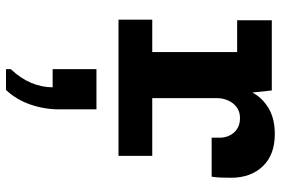

<svg xmlns="http://www.w3.org/2000/svg" viewBox="-168 -393 936 640"><g transform="rotate(90 300.0 -73.0)"><path d="M153.5 0V-395.5H47.5V-511H281.5L288.5 -446Q304.5 -478 339.5 -499.5Q374.5 -521 426.5 -521Q496 -521 534.2 -481Q572.5 -441 572.5 -375Q572.5 -359 572 -343.2Q571.5 -327.5 569 -310.5H439V-337.5Q439 -356 431.2 -371.2Q423.5 -386.5 409 -395.8Q394.5 -405 373.5 -405Q352.5 -405 337.5 -394Q322.5 -383 314.8 -365.2Q307 -347.5 307 -326.5V0ZM45.5 0V-112.5H499.5V0ZM210.5 375V359Q241 327 256 291.5Q271 256 271 219.5H210.5V73.5H344.5V197.5Q344.5 247 328.5 293.5Q312.5 340 280 375Z"/></g></svg>

Font: Chivo Mono Medium
Style: Regular
Weight: 500
Monospace: yes
Designer: Hector Gatti
Foundry: Omnibus-Type
Version: Version 1.008